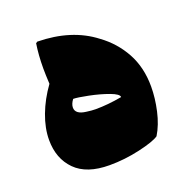

<svg xmlns="http://www.w3.org/2000/svg" viewBox="-99 -575 691 706"><g transform="rotate(-20 246.0 -222.0)"><path d="M456 -183Q456 -138 445 -89Q434 -40 412 -4Q392 10 333 23.5Q274 37 214 37Q125 37 80.5 -8Q36 -53 36 -126Q36 -172 55 -222.5Q74 -273 108 -320Q106 -358 106 -380Q106 -433 113 -477L119 -481Q252 -479 339 -412Q393 -373 424.5 -315.5Q456 -258 456 -183ZM236 -174Q284 -174 339 -184Q339 -196 305 -208.5Q271 -221 229 -229.5Q187 -238 171 -238Q159 -222 159 -208Q159 -182 200 -177Q221 -174 236 -174Z"/></g></svg>

Font: Lalezar
Style: Bold
Weight: 700
Designer: Borna Izadpanah
Foundry: Borna Izadpanah
Version: Version 1.003;January 24, 2021;FontCreator 13.0.0.2683 64-bi